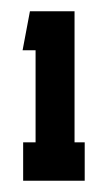

<svg xmlns="http://www.w3.org/2000/svg" viewBox="-20 -621 190 340"><path d="M130 -369V-301H21V-369H43V-532H20L33 -601H112V-369Z"/></svg>

Font: Karantina
Style: Regular
Weight: 400
Designer: Rony Koch
Foundry: Rony Koch
Version: Version 1.000; ttfautohint (v1.8.3)